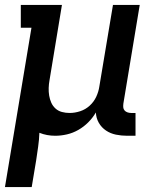

<svg xmlns="http://www.w3.org/2000/svg" viewBox="-23 -540 643 775"><path d="M-3 215 104 -428H61V-520H227L177 -217Q174 -201 173.5 -185Q173 -169 175.5 -154Q178 -139 184 -125.5Q190 -112 201 -102Q212 -92 227 -88Q242 -84 258 -84Q279 -84 300.5 -91Q322 -98 339 -113.5Q356 -129 365.5 -149.5Q375 -170 378 -191L433 -520H541L475 -122Q474 -114 474.5 -107Q475 -100 479.5 -94.5Q484 -89 491.5 -86.5Q499 -84 506 -84H524V8H490Q467 8 445 3.5Q423 -1 405 -13Q387 -25 376 -44Q365 -63 364 -86Q351 -64 333 -46Q315 -28 293 -15.5Q271 -3 247 2.5Q223 8 200 8Q183 8 167 5Q151 2 136 -4Q135 24 131 52Q127 80 123 107L105 215Z"/></svg>

Font: Iosevka Etoile Semibold
Style: Italic
Weight: 600
Italic angle: -9°
Designer: Belleve Invis
Foundry: Belleve Invis
Version: Version 22.1.2; ttfautohint (v1.8.4)